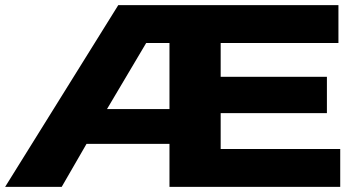

<svg xmlns="http://www.w3.org/2000/svg" viewBox="-43 -730 1387 750"><path d="M-23 0 419 -710H1279V-562H819V-430H1234V-288H819V-148H1286V0H619V-168H295L198 0ZM375 -304H619V-562H528Z"/></svg>

Font: Special Gothic Expanded One
Style: Regular
Weight: 400
Designer: Alistair McCready
Foundry: Monolith
Version: Version 1.010; ttfautohint (v1.8.4.7-5d5b)